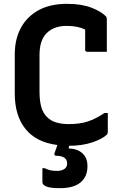

<svg xmlns="http://www.w3.org/2000/svg" viewBox="-20 -740 640 1001"><path d="M436 126Q436 181 400 211Q364 241 293 241Q241 241 221 232Q201 223 201 210V137H213Q227 144 241.5 147.5Q256 151 278 151Q300 151 315 141.5Q330 132 330 112Q330 73 273 72Q268 72 265 68.5Q262 65 264 59Q268 48 272 37Q276 26 279 16Q169 2 113 -67.5Q57 -137 57 -252V-456Q57 -536 89 -595Q121 -654 181.5 -687Q242 -720 329 -720Q405 -720 456.5 -700Q508 -680 532 -655Q537 -650 537 -639V-470H435Q424 -470 424 -481V-586Q403 -596 379.5 -600.5Q356 -605 327 -605Q262 -605 224 -568Q186 -531 186 -453V-262Q186 -216 195 -183Q204 -150 226 -129Q246 -109 275 -101Q304 -93 339 -93Q395 -93 437 -106.5Q479 -120 525 -151H542V-53Q542 -43 537 -38Q513 -15 460.5 2.5Q408 20 341 20L340 23L338 34Q383 35 409.5 59Q436 83 436 126Z"/></svg>

Font: Recursive Sn Lnr St SmB
Style: Regular
Weight: 600
Version: Version 1.079;hotconv 1.0.112;makeotfexe 2.5.65598; ttfautoh